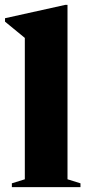

<svg xmlns="http://www.w3.org/2000/svg" viewBox="-30 -765 367 785"><path d="M246 -32 299 -15.5V0H18.5V-15.5L71.5 -32V-610Q62 -618 40.8 -635.2Q19.5 -652.5 -9.5 -676.5V-690.5L236.5 -745H246Z"/></svg>

Font: Newsreader 72pt
Style: Bold
Weight: 700
Designer: Hugues Gentile
Foundry: Production Type
Version: Version 1.003; ttfautohint (v1.8.3)